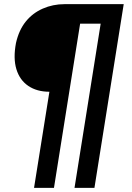

<svg xmlns="http://www.w3.org/2000/svg" viewBox="-20 -725 634 925"><path d="M144 180 218 -283Q158 -283 116.5 -311Q75 -339 59 -391.5Q43 -444 57 -518Q71 -580 104 -621Q137 -662 186 -683.5Q235 -705 291 -705H576L435 180H339L465 -611H366L240 180Z"/></svg>

Font: Nunito Sans 7pt SemiCondensed
Style: Bold Italic
Weight: 700
Width: 4
Italic angle: -9°
Designer: Vernon Adams
Foundry: Vernon Adams
Version: Version 3.101;gftools[0.9.27]